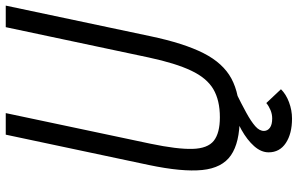

<svg xmlns="http://www.w3.org/2000/svg" viewBox="-204 -636 1036 668"><g transform="rotate(-90 314.0 -302.0)"><path d="M238 14Q152 14 107.8 -16.5Q63.5 -47 56.5 -116.5Q49.5 -186 74 -302.5L179.5 -800H254.5L148 -296.5Q128.5 -203 130 -150.2Q131.5 -97.5 158.2 -76.2Q185 -55 240 -55Q299 -55 337.8 -77.8Q376.5 -100.5 402.2 -154.8Q428 -209 448 -302.5L553.5 -800H628.5L522 -296.5Q497.5 -180 463 -112Q428.5 -44 374.8 -15Q321 14 238 14ZM235.5 196Q183 196 150.5 174.5Q118 153 118 114.5Q118 88.5 139.5 64.2Q161 40 196.2 20.2Q231.5 0.5 270.5 -11L327.5 0Q286.5 20 256 36.8Q225.5 53.5 208.8 68.2Q192 83 192.5 99Q193 111.5 203.8 119.2Q214.5 127 236 127Q251 127 265.2 121Q279.5 115 289.5 106.5L337.5 157.5Q320.5 175 292.5 185.5Q264.5 196 235.5 196Z"/></g></svg>

Font: Victor Mono Thin
Style: Italic
Weight: 100
Italic angle: -12°
Monospace: yes
Designer: Rune Bjørnerås
Version: Version 1.561;gftools[0.9.30]